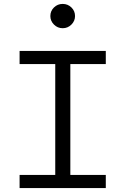

<svg xmlns="http://www.w3.org/2000/svg" viewBox="-20 -960 640 980"><path d="M80 0V-67H262V-633H80V-700H520V-633H339V-67H520V0ZM300 -816Q274 -816 255.5 -834.5Q237 -853 237 -878Q237 -904 255.5 -922Q274 -940 300 -940Q326 -940 344.5 -922Q363 -904 363 -878Q363 -853 344.5 -834.5Q326 -816 300 -816Z"/></svg>

Font: Red Hat Mono
Style: Regular
Weight: 400
Designer: Pentagram, MCKL
Foundry: Pentagram, MCKL
Version: Version 1.023